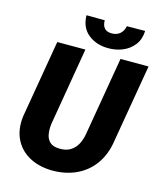

<svg xmlns="http://www.w3.org/2000/svg" viewBox="-131 -998 929 1104"><g transform="rotate(15 333.0 -446.0)"><path d="M499 -710.9H666L586.9 -247.1Q575.2 -165.5 533.9 -107.4Q492.7 -49.3 427.7 -19Q362.8 11.2 280.8 10.3Q204.6 8.8 147.7 -22.5Q90.8 -53.7 62.5 -110.8Q34.2 -168 43.5 -246.6L122.6 -710.9H290L211.4 -246.1Q207.5 -213.9 212.2 -186Q216.8 -158.2 235.4 -140.6Q253.9 -123 291 -122.1Q330.6 -120.6 357.2 -136.7Q383.8 -152.8 399.2 -181.6Q414.6 -210.4 419.9 -246.6ZM485.4 -902.3 594.2 -903.3Q592.3 -853 566.2 -819.1Q540 -785.2 499 -768.3Q458 -751.5 410.6 -752.4Q341.3 -753.4 293.7 -792.2Q246.1 -831.1 245.1 -903.3L354 -902.3Q353.5 -874 366.9 -857.2Q380.4 -840.3 410.6 -839.8Q440.9 -839.4 460.4 -856.2Q480 -873 485.4 -902.3Z"/></g></svg>

Font: Roboto Black
Style: Italic
Weight: 900
Italic angle: -12°
Designer: Christian Robertson
Foundry: Google
Version: Version 3.0; 2020